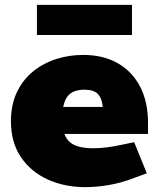

<svg xmlns="http://www.w3.org/2000/svg" viewBox="-20 -761 644 790"><path d="M330 9Q246 9 176.5 -22.5Q107 -54 66 -114.5Q25 -175 25 -262Q25 -330 49.5 -381.5Q74 -433 116 -467Q158 -501 211 -518Q264 -535 322 -535Q405 -535 464.5 -501Q524 -467 556.5 -404.5Q589 -342 589 -255V-210H245Q253 -188 269 -175Q285 -162 309 -156.5Q333 -151 364 -151Q389 -151 418 -154.5Q447 -158 479 -165L532 -176L584 -48L527 -27Q477 -8 427 0.5Q377 9 330 9ZM240 -321H403Q399 -358 382 -375Q365 -392 327 -392Q305 -392 287 -385.5Q269 -379 257.5 -364Q246 -349 240 -321ZM132 -617V-741H523V-617Z"/></svg>

Font: REM Medium Black
Style: Regular
Weight: 900
Version: Version 1.005;gftools[0.9.28]